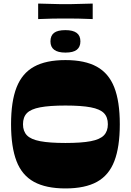

<svg xmlns="http://www.w3.org/2000/svg" viewBox="-20 -1047 734 1077"><path d="M347 10Q238 10 170.5 -27Q103 -64 72.5 -143.5Q42 -223 42 -350Q42 -478 73 -557Q104 -636 171 -673Q238 -710 347 -710Q456 -710 523 -673Q590 -636 621 -557Q652 -478 652 -350Q652 -223 621.5 -143.5Q591 -64 524 -27Q457 10 347 10ZM347 -245Q437 -245 489 -255Q541 -265 563 -288Q585 -311 585 -350Q585 -390 563 -412.5Q541 -435 489 -445Q437 -455 347 -455Q258 -455 205.5 -445Q153 -435 131 -412.5Q109 -390 109 -350Q109 -311 131 -288Q153 -265 205.5 -255Q258 -245 347 -245ZM347 -752Q263 -752 263 -815Q263 -847 283 -862.5Q303 -878 347 -878Q389 -878 410 -862.5Q431 -847 431 -815Q431 -784 411 -768Q391 -752 347 -752ZM194 -940V-1027Q246 -1026 271 -1025Q296 -1024 311.5 -1024Q327 -1024 347 -1024Q368 -1024 383 -1024Q398 -1024 423.5 -1025Q449 -1026 500 -1027V-940Q449 -942 423.5 -942.5Q398 -943 383 -943Q368 -943 347 -943Q327 -943 311.5 -943Q296 -943 271 -942.5Q246 -942 194 -940Z"/></svg>

Font: Ojuju ExtraBold
Style: Regular
Weight: 800
Designer: Chisaokwu Joboson, Mirko Velimirovic
Foundry: Udi Foundry
Version: Version 1.000